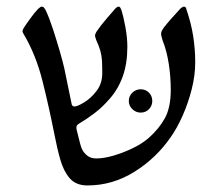

<svg xmlns="http://www.w3.org/2000/svg" viewBox="-20 -548 677 583"><path d="M245.6 15.1Q210.9 15.1 192.1 -6.3Q173.3 -27.8 163.3 -62.7Q153.3 -97.7 145.5 -138.7Q128.9 -222.7 108.9 -302.5Q88.9 -382.3 50.8 -446.3Q48.3 -451.2 48.3 -453.1Q48.3 -455.1 50.8 -460.9Q56.6 -470.7 71.3 -491Q85.9 -511.2 96.2 -521.5Q103 -527.8 106.9 -527.8Q111.3 -527.8 114 -524.2Q116.7 -520.5 118.2 -518.1Q129.4 -494.6 140.9 -459.5Q152.3 -424.3 161.9 -391.1Q171.4 -357.9 175.3 -340.3L197.8 -231Q199.7 -224.6 206.5 -224.6Q214.4 -224.6 234.6 -236.6Q254.9 -248.5 272.7 -271.2Q290.5 -293.9 290.5 -325.7Q290.5 -349.1 289.6 -364.5Q288.6 -379.9 284.7 -393.8Q280.8 -407.7 272 -426.8Q271 -431.2 269.8 -434.1Q268.6 -437 268.6 -439.5Q268.6 -444.8 272.9 -451.7Q285.6 -470.7 304.7 -492.7Q323.7 -514.6 330.6 -522.5Q335.9 -527.8 339.8 -527.8Q343.8 -527.8 345.7 -523.9Q347.7 -520 349.1 -516.1Q354.5 -499.5 360.6 -466.8Q366.7 -434.1 366.7 -405.8Q366.7 -355 352.8 -316.2Q338.9 -277.3 313 -248Q291 -222.7 267.6 -204.8Q244.1 -187 219.7 -172.4Q211.9 -168 211.9 -160.2Q211.9 -156.2 213.9 -149.4Q217.8 -133.3 222.7 -114.3Q227.5 -95.2 232.9 -88.4Q239.3 -79.1 248.5 -73Q257.8 -66.9 272.9 -66.9Q294.9 -66.9 324.5 -75.4Q354 -84 382.8 -97.9Q411.6 -111.8 430.7 -128.4Q462.9 -156.7 480.7 -189.2Q498.5 -221.7 498.5 -274.9Q498.5 -315.4 492.4 -354.5Q486.3 -393.6 474.1 -424.3Q472.2 -430.7 470.7 -435.8Q469.2 -440.9 469.2 -445.3Q469.2 -450.7 471.7 -455.1Q474.1 -459.5 477.5 -464.4Q484.9 -474.1 499.5 -490.7Q514.2 -507.3 528.3 -522.5Q534.7 -527.8 538.6 -527.8Q544.9 -527.8 545.9 -520Q560.5 -477.5 566.7 -437.7Q572.8 -397.9 572.8 -358.9Q572.8 -318.8 562 -276.6Q551.3 -234.4 534.4 -196.5Q517.6 -158.7 498.5 -131.8Q454.6 -67.9 388.2 -26.4Q321.8 15.1 245.6 15.1ZM407.2 -206.1Q392.6 -206.1 381.8 -216.6Q371.1 -227.1 371.1 -241.2Q371.1 -256.3 381.8 -266.6Q392.6 -276.9 407.2 -276.9Q422.4 -276.9 432.4 -266.6Q442.4 -256.3 442.4 -241.2Q442.4 -227.1 432.4 -216.6Q422.4 -206.1 407.2 -206.1Z"/></svg>

Font: David Libre
Style: Regular
Weight: 400
Designer: Ismar David, J. Victor Gaultney, Annie Olsen and Meir Sadan
Foundry: Monotype Imaging Inc. & SIL International
Version: Version 1.100; ttfautohint (v1.8.4.7-5d5b)